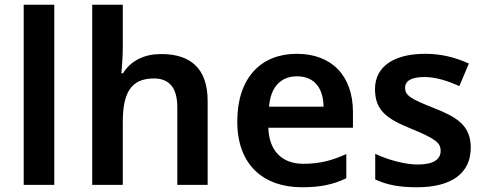

<svg xmlns="http://www.w3.org/2000/svg" viewBox="-20 -780 2046 810"><path d="M209 0V-760H80V0Z M498 -582V-760H369V0H498V-264C498 -383 529 -449 629 -449C696 -449 728 -408 728 -327V0H856V-354C856 -493 782 -552 660 -552C592 -552 534 -527 499 -471H492C494 -492 498 -538 498 -582Z M1232 -553C1082 -553 981 -453 981 -267C981 -82 1094 10 1254 10C1334 10 1386 -2 1441 -28V-130C1381 -103 1329 -89 1260 -89C1168 -89 1115 -145 1112 -241H1469V-307C1469 -461 1379 -553 1232 -553ZM1233 -458C1309 -458 1344 -405 1345 -330H1115C1122 -415 1166 -458 1233 -458Z M1966 -157C1966 -251 1907 -286 1811 -324C1712 -363 1689 -377 1689 -410C1689 -439 1716 -455 1770 -455C1820 -455 1867 -439 1918 -417L1958 -512C1898 -539 1840 -553 1773 -553C1646 -553 1562 -502 1562 -404C1562 -313 1613 -278 1717 -236C1822 -193 1839 -175 1839 -144C1839 -109 1811 -86 1743 -86C1687 -86 1616 -106 1563 -131V-23C1613 0 1663 10 1739 10C1885 10 1966 -49 1966 -157Z"/></svg>

Font: Noto Kufi Arabic SemiBold
Style: Regular
Weight: 600
Designer: Monotype Design Team, David Williams, Khaled Hosny
Foundry: Google LLC
Version: Version 2.109